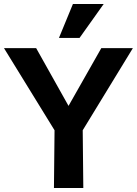

<svg xmlns="http://www.w3.org/2000/svg" viewBox="-20 -941 685 961"><path d="M250 0 253 -289 0 -700H161L323 -411L487 -700H645L394 -289L397 0ZM378 -751H275L345 -921H499Z"/></svg>

Font: Inclusive Sans
Style: Bold
Weight: 700
Designer: Olivia King
Foundry: Olivia King
Version: Version 2.004